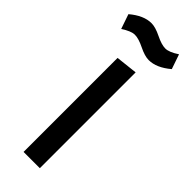

<svg xmlns="http://www.w3.org/2000/svg" viewBox="-250 -730 751 751"><g transform="rotate(45 125.0 -355.0)"><path d="M170 0H80V-520L170 -530ZM172 -600Q150 -600 117.5 -616Q85 -632 64 -632Q43 -632 10 -610L-11 -671Q35 -710 78 -710Q100 -710 132.5 -694Q165 -678 186 -678Q207 -678 240 -700L261 -639Q215 -600 172 -600Z"/></g></svg>

Font: Magra
Style: Regular
Weight: 400
Designer: Viviana Monsalve
Foundry: Viviana Monsalve
Version: Version 1.001